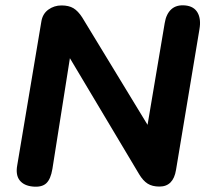

<svg xmlns="http://www.w3.org/2000/svg" viewBox="-20 -699 790 728"><path d="M45.3 -72 136.7 -616.8Q141.3 -646.5 163.3 -662.5Q185.3 -678.4 213.2 -678.4Q240.8 -678.4 258.4 -667.9Q275.9 -657.4 291.6 -633.1L560.3 -191.4H533.7L604.5 -611.4Q610.1 -646.3 629.8 -664Q649.4 -681.6 682.5 -678.4Q715.4 -675.2 729.2 -651Q742.9 -626.7 736.3 -588.4L647.4 -54.8Q637.2 8.4 584.6 8.4Q557.3 8.4 539.8 -2.7Q522.2 -13.8 507.4 -38.7L224 -513.6H250.6L178.7 -58.6Q172.3 -19.7 155.5 -4.1Q138.6 11.6 104.7 8.4Q70.8 5.2 54.8 -15Q38.7 -35.3 45.3 -72Z"/></svg>

Font: SN Pro Thin
Style: Italic
Weight: 200
Italic angle: -9°
Designer: Tobias Whetton
Foundry: Supernotes
Version: Version 1.003;Glyphs 3.3 (3324)